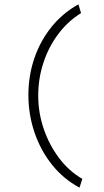

<svg xmlns="http://www.w3.org/2000/svg" viewBox="-20 -755 478 879"><path d="M344 104Q271 65 218.5 -0.5Q166 -66 138 -148.5Q110 -231 110 -320Q110 -409 137.5 -489Q165 -569 216.5 -632.5Q268 -696 339 -735L351 -695Q291 -658 247 -599.5Q203 -541 179 -468.5Q155 -396 155 -317Q155 -239 180 -165.5Q205 -92 250 -32Q295 28 357 64Z"/></svg>

Font: Inconsolata SemiCondensed Light
Style: Regular
Weight: 300
Width: 4
Monospace: yes
Designer: Raph Levien, Cyreal, Brenton Simpson
Foundry: Raph Levien, Cyreal, Google
Version: Version 3.100; ttfautohint (v1.8.4.7-5d5b)